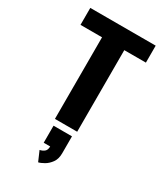

<svg xmlns="http://www.w3.org/2000/svg" viewBox="-236 -799 1022 1181"><g transform="rotate(30 275.0 -208.5)"><path d="M195.5 0V-579.5H42.5V-700H507V-579.5H353.5V0ZM209 161.5V40.5H340V161.5Q340 201 321.8 226.5Q303.5 252 279.8 265.8Q256 279.5 239.5 283L209 212.5Q226.5 209.5 240.8 198.5Q255 187.5 255 161.5Z"/></g></svg>

Font: Trispace SemiCondensed
Style: Bold
Weight: 700
Width: 4
Designer: Tyler Finck
Foundry: Etcetera Type Company
Version: Version 1.210; ttfautohint (v1.8.3)